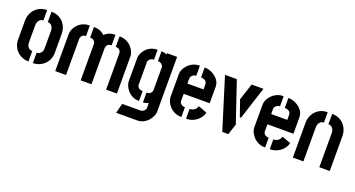

<svg xmlns="http://www.w3.org/2000/svg" viewBox="-48 -1174 3640 1971"><g transform="rotate(20 1772.5 -188.5)"><path d="M215 1Q178 1 145.5 -12.5Q113 -26 89 -49.5Q65 -73 51.5 -105.5Q38 -138 38 -175V-378Q38 -416 50.5 -449Q63 -482 86.5 -507Q110 -532 142.5 -546Q175 -560 215 -560V-447Q195 -447 181.5 -437Q168 -427 160.5 -410Q153 -393 153 -371V-182Q153 -164 160.5 -147.5Q168 -131 182.5 -121.5Q197 -112 215 -112ZM263 1V-112Q282 -112 296 -121.5Q310 -131 317.5 -147Q325 -163 325 -181V-371Q325 -392 318 -409.5Q311 -427 297 -437Q283 -447 263 -447V-560Q303 -560 335.5 -546Q368 -532 391.5 -507Q415 -482 427 -449Q439 -416 439 -378V-175Q439 -138 425.5 -105.5Q412 -73 388 -49.5Q364 -26 332 -12.5Q300 1 263 1Z M785 0V-393Q785 -415 771 -430.5Q757 -446 726 -446V-561Q767 -561 795 -549.5Q823 -538 844 -518Q865 -538 893 -549.5Q921 -561 961 -561V-446Q930 -446 916.5 -430Q903 -414 903 -393V0ZM507 0V-408Q507 -429 517.5 -455Q528 -481 549.5 -505.5Q571 -530 603.5 -545.5Q636 -561 681 -561V-446Q651 -446 638 -429Q625 -412 625 -393V0ZM1063 0V-393Q1063 -416 1049.5 -431Q1036 -446 1006 -446V-561Q1050 -561 1083 -545Q1116 -529 1138 -504.5Q1160 -480 1170.5 -453.5Q1181 -427 1181 -408V0Z M1241 188 1268 81H1463Q1484 81 1497 72Q1510 63 1516 52Q1522 41 1522 36V-20Q1515 -18 1506 -14.5Q1497 -11 1486.5 -8.5Q1476 -6 1463 -6V-113Q1483 -113 1495.5 -120Q1508 -127 1515 -138.5Q1522 -150 1522 -160V-411Q1522 -421 1515 -431.5Q1508 -442 1495 -449.5Q1482 -457 1463 -457V-565Q1475 -565 1485.5 -563Q1496 -561 1505.5 -557.5Q1515 -554 1522 -551V-565H1633V36Q1633 54 1622.5 79.5Q1612 105 1591.5 130Q1571 155 1540 171.5Q1509 188 1468 188ZM1420 -6Q1377 -6 1345 -23Q1313 -40 1292.5 -64.5Q1272 -89 1262 -114.5Q1252 -140 1252 -158V-416Q1252 -435 1262 -460Q1272 -485 1292.5 -509Q1313 -533 1345 -549Q1377 -565 1420 -565V-457Q1399 -457 1386 -448.5Q1373 -440 1366.5 -429.5Q1360 -419 1360 -413V-159Q1360 -150 1366.5 -139.5Q1373 -129 1386 -121.5Q1399 -114 1420 -114Z M1885 0Q1841 0 1808.5 -16Q1776 -32 1754 -56.5Q1732 -81 1721 -107Q1710 -133 1710 -152V-409Q1710 -429 1721 -454.5Q1732 -480 1754 -504Q1776 -528 1808.5 -544Q1841 -560 1884 -560V-450Q1866 -450 1853.5 -442Q1841 -434 1833.5 -422.5Q1826 -411 1826 -401V-344H2002V-400Q2002 -418 1992 -429.5Q1982 -441 1967 -446Q1952 -451 1936 -451V-560Q1976 -560 2016 -541Q2056 -522 2083 -488.5Q2110 -455 2110 -410V-232H1826V-152Q1826 -143 1832 -132.5Q1838 -122 1851.5 -114.5Q1865 -107 1885 -107ZM1936 0V-107Q1960 -107 1976 -115.5Q1992 -124 2002 -137.5Q2012 -151 2016 -166L2111 -130Q2104 -98 2080.5 -68Q2057 -38 2020 -19Q1983 0 1936 0Z M2332 0 2158 -560H2287L2437 -118L2398 0ZM2450 -203 2389 -377 2449 -560H2578L2463 -203Z M2800 0Q2756 0 2723.5 -16Q2691 -32 2669 -56.5Q2647 -81 2636 -107Q2625 -133 2625 -152V-409Q2625 -429 2636 -454.5Q2647 -480 2669 -504Q2691 -528 2723.5 -544Q2756 -560 2799 -560V-450Q2781 -450 2768.5 -442Q2756 -434 2748.5 -422.5Q2741 -411 2741 -401V-344H2917V-400Q2917 -418 2907 -429.5Q2897 -441 2882 -446Q2867 -451 2851 -451V-560Q2891 -560 2931 -541Q2971 -522 2998 -488.5Q3025 -455 3025 -410V-232H2741V-152Q2741 -143 2747 -132.5Q2753 -122 2766.5 -114.5Q2780 -107 2800 -107ZM2851 0V-107Q2875 -107 2891 -115.5Q2907 -124 2917 -137.5Q2927 -151 2931 -166L3026 -130Q3019 -98 2995.5 -68Q2972 -38 2935 -19Q2898 0 2851 0Z M3103 -379Q3103 -416 3115.5 -449Q3128 -482 3151.5 -507Q3175 -532 3207.5 -546Q3240 -560 3280 -560V-447Q3262 -447 3248 -438Q3234 -429 3226 -412Q3218 -395 3218 -373V0H3103ZM3392 -373Q3392 -393 3384.5 -410Q3377 -427 3363 -437Q3349 -447 3329 -447V-560Q3369 -560 3401.5 -546Q3434 -532 3457.5 -507Q3481 -482 3493.5 -449Q3506 -416 3506 -379V0H3392Z"/></g></svg>

Font: Stick No Bills
Style: Bold
Weight: 700
Version: Version 2.000